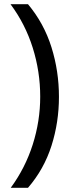

<svg xmlns="http://www.w3.org/2000/svg" viewBox="-20 -734 340 912"><path d="M260 -274Q260 -153 224.5 -41.5Q189 70 113 158H31Q100 64 135.5 -47.5Q171 -159 171 -275Q171 -394 135.5 -507Q100 -620 30 -714H113Q189 -623 224.5 -509.5Q260 -396 260 -274Z"/></svg>

Font: Noto Sans Lao
Style: Regular
Weight: 400
Designer: Monotype Design Team
Foundry: Monotype Imaging Inc.
Version: Version 2.003; ttfautohint (v1.8.4.7-5d5b)